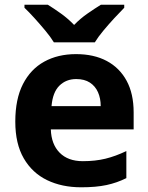

<svg xmlns="http://www.w3.org/2000/svg" viewBox="-20 -786 631 816"><path d="M303 -556Q379 -556 433.5 -527Q488 -498 518 -443Q548 -388 548 -308V-236H196Q198 -173 233.5 -137Q269 -101 332 -101Q385 -101 428 -111.5Q471 -122 517 -144V-29Q477 -9 432.5 0.5Q388 10 325 10Q243 10 180 -20.5Q117 -51 81 -113Q45 -175 45 -269Q45 -365 77.5 -428.5Q110 -492 168 -524Q226 -556 303 -556ZM304 -450Q261 -450 232.5 -422Q204 -394 199 -335H408Q408 -368 396.5 -394Q385 -420 362 -435Q339 -450 304 -450ZM209 -606Q195 -629 172.5 -656Q150 -683 126.5 -709Q103 -735 84 -753V-766H183Q209 -750 239 -728.5Q269 -707 295 -680Q321 -707 352 -728.5Q383 -750 409 -766H508V-753Q490 -735 466 -709Q442 -683 419.5 -656Q397 -629 383 -606Z"/></svg>

Font: Noto Sans Gujarati
Style: Regular
Weight: 400
Designer: Jelle Bosma - Monotype Design Team, Universal Thirst
Foundry: Monotype Imaging Inc.
Version: Version 2.102